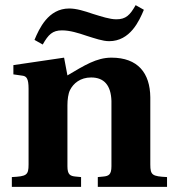

<svg xmlns="http://www.w3.org/2000/svg" viewBox="-20 -726 678 746"><path d="M114 -571 146 -553C168 -592 184 -608 221 -608C251 -608 284 -598 316 -587C348 -577 379 -566 404 -566C486 -566 521 -645 539 -688L507 -706C485 -667 469 -651 432 -651C406 -651 374 -662 341 -672C309 -683 277 -693 249 -693C167 -693 132 -614 114 -571ZM26 0H295V-38L274 -40C253 -42 242 -47 242 -80V-317C242 -339 245 -362 252 -376C265 -402 292 -425 334 -425C385 -425 411 -394 413 -334V-80C413 -47 402 -42 381 -40L360 -38V0H629V-38C572 -41 564 -45 564 -87V-348C563 -442 516 -502 413 -502C355 -502 308 -472 242 -433L229 -502L32 -473V-437L67 -432C83 -430 91 -421 91 -381V-87C91 -45 83 -41 26 -38Z"/></svg>

Font: Heuristica
Style: Bold
Weight: 700
Version: Version 1.0.1